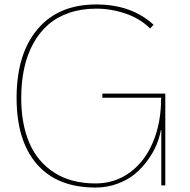

<svg xmlns="http://www.w3.org/2000/svg" viewBox="-20 -840 859 870"><path d="M729 -416V0H710.9V-251H709Q703.1 -217.8 689 -183.6Q674.8 -149.4 649.4 -114.3Q624 -79.1 591.6 -52Q559.1 -24.9 512.5 -7.6Q465.8 9.8 413.1 9.8Q238.8 9.8 147 -96.4Q55.2 -202.6 55.2 -396Q55.2 -595.2 149.9 -707.5Q244.6 -819.8 416 -819.8Q575.7 -819.8 675.8 -728L660.2 -710.9Q615.2 -755.9 549.6 -778.3Q483.9 -800.8 416 -800.8Q348.6 -800.8 293.2 -781.7Q237.8 -762.7 197.8 -727.5Q157.7 -692.4 130.4 -642.3Q103 -592.3 89.6 -530.3Q76.2 -468.3 76.2 -396Q76.2 -278.3 113 -192.4Q149.9 -106.4 226.3 -57.6Q302.7 -8.8 413.1 -8.8Q500 -8.8 567.6 -57.9Q635.3 -106.9 672.6 -194.8Q710 -282.7 710 -394L712.9 -397H443.8V-416Z"/></svg>

Font: Sinkin Sans 100 Thin
Style: Regular
Weight: 100
Designer: Keith Bates
Foundry: K-Type
Version: Sinkin Sans (version 1.0)  by Keith Bates   •   © 2014   www